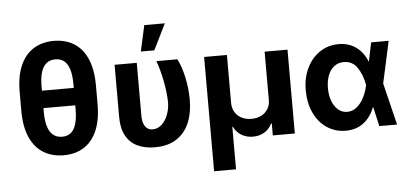

<svg xmlns="http://www.w3.org/2000/svg" viewBox="-59 -890 2576 1210"><g transform="rotate(-5 1229.5 -285.0)"><path d="M492.7 -297.4H141.9V-407.6H492.7ZM313.8 9.8Q240.9 9.8 186.4 -23.5Q131.9 -56.8 101.7 -124.4Q71.6 -191.9 71.6 -292.4V-412.1Q71.6 -512 101.7 -579.7Q131.9 -647.4 186.1 -680.6Q240.4 -713.8 312.8 -713.8Q386 -713.8 440 -680.8Q494 -647.9 524 -580.2Q554 -512.5 554 -412.1V-292.4Q554 -191.9 524.3 -124.4Q494.6 -56.8 440.8 -23.5Q387.1 9.8 313.8 9.8ZM312.8 -597.1Q279.9 -597.1 257.5 -579.5Q235 -561.8 223.5 -525.5Q212 -489.3 212 -433.2V-273.9Q212 -216.7 223.7 -180Q235.4 -143.3 258.1 -125.4Q280.8 -107.4 313.8 -107.4Q345.9 -107.4 367.9 -124.1Q389.9 -140.7 401.6 -177.9Q413.3 -215 413.3 -273.9V-433.2Q413.3 -490.9 401.1 -527.5Q388.9 -564 366.7 -580.6Q344.5 -597.1 312.8 -597.1Z M822.7 -530.3V-196.4Q822.7 -163.4 831.3 -142.9Q839.9 -122.4 853.9 -113.2Q868 -104 886.2 -104Q919.2 -104 944.5 -127.5Q969.9 -151.1 983.7 -189.1Q997.5 -227.1 997.5 -269.5Q995.4 -331.8 981.9 -401.2Q968.4 -470.5 946.9 -530.3H1079.7Q1103.7 -484.8 1119.5 -413.3Q1135.3 -341.9 1135.3 -269.5Q1135.3 -188.4 1109.5 -125.7Q1083.7 -63 1029.1 -26.6Q974.6 9.8 890.8 9.8Q826.7 9.8 779.8 -12.8Q733 -35.5 707.7 -81.9Q682.4 -128.3 682.4 -198.3V-530.3ZM890.7 -763.1H1020.7L939.8 -599.2H854.5Z M1248.8 -530.3H1393V-226.1Q1393 -194 1408 -168.8Q1423 -143.5 1450.2 -129.6Q1477.4 -115.7 1512.2 -115.7Q1547.8 -115.7 1574.9 -129.6Q1602 -143.5 1617 -168.8Q1632.1 -194 1631.5 -226.1V-530.3H1776.3V0H1637V-75.8H1632.7Q1616.6 -41.4 1584.8 -22.2Q1553 -3 1512.1 -3Q1471.6 -3 1439.5 -22.2Q1407.5 -41.4 1391.4 -75.8H1387.5V192.6H1248.8Z M1868.5 -265.6Q1868.5 -344.7 1899 -406.5Q1929.4 -468.3 1982 -502.7Q2034.6 -537.1 2099.1 -537.1Q2163.4 -537.1 2209.5 -504Q2255.6 -470.9 2278.7 -411.9H2321.9L2358.1 -266.6L2423.2 0H2310.8L2250.2 -266.6Q2237.8 -332.4 2207.4 -377Q2177.1 -421.6 2122.1 -421.6Q2087.8 -421.6 2062.2 -402.2Q2036.6 -382.8 2022.7 -347.4Q2008.9 -311.9 2008.9 -265.9Q2008.9 -220.3 2022.6 -184.3Q2036.4 -148.3 2061 -127.6Q2085.6 -107 2117.4 -107Q2152.7 -107 2180.3 -130.9Q2207.9 -154.8 2225 -190.3Q2242.1 -225.8 2250.2 -263.7L2305.6 -530.3H2416.3L2358.1 -263.7L2321.9 -121.2H2280.3Q2257.6 -61 2211.4 -25.1Q2165.2 10.7 2096.9 10.7Q2031 10.3 1978.7 -24.8Q1926.5 -60 1897.5 -122.8Q1868.5 -185.5 1868.5 -265.6Z"/></g></svg>

Font: Pretendard GOV Variable
Style: Regular
Weight: 400
Designer: Base glyphs from Inter by Rasmus Andersson; Hangul glyphs from Noto Sans CJK(Source Han Sans) by Jang Soo-young and Kang
Foundry: Kil Hyung-jin
Version: Version 1.307;Glyphs 3.2 (3192)